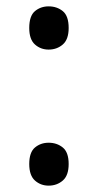

<svg xmlns="http://www.w3.org/2000/svg" viewBox="-20 -570 308 604"><path d="M72 -54Q72 -91 90 -106Q108 -121 133 -121Q159 -121 177.5 -106Q196 -91 196 -54Q196 -18 177.5 -2Q159 14 133 14Q108 14 90 -2Q72 -18 72 -54ZM72 -482Q72 -520 90 -535Q108 -550 133 -550Q159 -550 177.5 -535Q196 -520 196 -482Q196 -446 177.5 -430Q159 -414 133 -414Q108 -414 90 -430Q72 -446 72 -482Z"/></svg>

Font: lguzrati05
Style: Book
Weight: 400
Designer: Jelle Bosma - Monotype Design Team, Universal Thirst
Foundry: Monotype Imaging Inc.
Version: Version 2.106